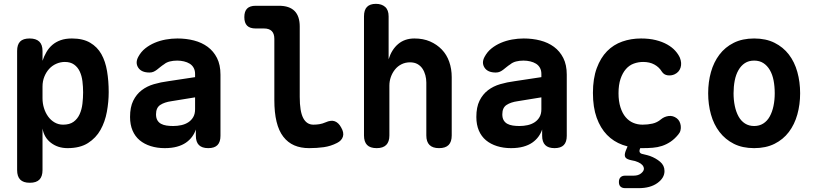

<svg xmlns="http://www.w3.org/2000/svg" viewBox="-20 -760 4240 998"><path d="M134 -560Q167 -560 184 -544Q201 -528 201 -495V-444Q209 -468 221.5 -489.5Q234 -511 252 -526.5Q270 -542 295 -551Q320 -560 354 -560Q411 -560 448.5 -538Q486 -516 507 -478.5Q528 -441 536.5 -390Q545 -339 545 -281Q545 -231 535.5 -179Q526 -127 502.5 -85Q479 -43 437.5 -16.5Q396 10 331 10Q281 10 245 -17.5Q209 -45 201 -92V124Q201 157 185 173.5Q169 190 135 190Q101 190 85 173.5Q69 157 69 124V-495Q69 -528 84.5 -544Q100 -560 134 -560ZM317 -438Q294 -438 272.5 -428.5Q251 -419 235.5 -402Q220 -385 210.5 -361.5Q201 -338 201 -310V-249Q201 -223 208.5 -198.5Q216 -174 230 -154.5Q244 -135 264 -123.5Q284 -112 308 -112Q342 -112 362.5 -127Q383 -142 394 -166.5Q405 -191 408.5 -221Q412 -251 412 -280Q412 -309 408.5 -337.5Q405 -366 394.5 -388.5Q384 -411 365 -424.5Q346 -438 317 -438Z M994 -359V-376Q994 -394 986.5 -407.5Q979 -421 966 -429Q953 -437 936 -441Q919 -445 901 -445Q880 -445 862.5 -440.5Q845 -436 833 -426Q822 -419 813 -411.5Q804 -404 795.5 -397.5Q787 -391 778 -387Q769 -383 757 -383Q715 -383 698.5 -408.5Q682 -434 699 -465Q713 -491 735 -508.5Q757 -526 784 -537.5Q811 -549 841.5 -554.5Q872 -560 902 -560Q948 -560 988.5 -549.5Q1029 -539 1059.5 -516.5Q1090 -494 1108 -458.5Q1126 -423 1126 -372V-54Q1126 -22 1110.5 -6Q1095 10 1062.5 10Q1030 10 1014 -6Q998 -22 998 -55V-87Q992 -68 979 -50Q966 -32 946.5 -18.5Q927 -5 899.5 2.5Q872 10 836 10Q797 10 763.5 -0.5Q730 -11 706 -31Q682 -51 669 -81.5Q656 -112 656 -152Q656 -203 672.5 -236.5Q689 -270 716.5 -291Q744 -312 780 -322.5Q816 -333 855 -338ZM994 -254 871 -234Q835 -229 813 -214.5Q791 -200 791 -166Q791 -147 798 -135Q805 -123 817 -116.5Q829 -110 845 -107.5Q861 -105 880 -105Q902 -105 922.5 -109.5Q943 -114 959 -124.5Q975 -135 984.5 -151.5Q994 -168 994 -192Z M1538 -256Q1538 -181 1556 -146.5Q1574 -112 1609 -112Q1625 -112 1640.5 -114.5Q1656 -117 1672 -124Q1701 -137 1720.5 -129.5Q1740 -122 1753 -98Q1769 -71 1762.5 -50Q1756 -29 1732 -17Q1699 0 1663 5Q1627 10 1587 10Q1543 10 1509.5 -4.5Q1476 -19 1452.5 -49.5Q1429 -80 1417.5 -127.5Q1406 -175 1406 -240V-558Q1406 -585 1392.5 -598.5Q1379 -612 1352 -612H1309Q1279 -612 1264.5 -626.5Q1250 -641 1250 -671Q1250 -701 1264.5 -715.5Q1279 -730 1309 -730H1430Q1484 -730 1511 -703Q1538 -676 1538 -622Z M2004 -315V-56Q2004 -23 1987.5 -6.5Q1971 10 1938 10Q1904 10 1888 -6.5Q1872 -23 1872 -56V-675Q1872 -708 1887.5 -724Q1903 -740 1934 -740Q1964 -740 1982 -724Q2000 -708 2000 -675V-452Q2016 -503 2050 -531.5Q2084 -560 2134 -560Q2180 -560 2215.5 -544.5Q2251 -529 2276.5 -502.5Q2302 -476 2315 -439Q2328 -402 2328 -359V-56Q2328 -23 2312 -6.5Q2296 10 2262 10Q2229 10 2212.5 -6.5Q2196 -23 2196 -56V-331Q2196 -350 2191 -369Q2186 -388 2176 -403Q2166 -418 2150 -427Q2134 -436 2111 -436Q2087 -436 2067 -426Q2047 -416 2033 -398.5Q2019 -381 2011.5 -359.5Q2004 -338 2004 -315Z M2794 -359V-376Q2794 -394 2786.5 -407.5Q2779 -421 2766 -429Q2753 -437 2736 -441Q2719 -445 2701 -445Q2680 -445 2662.5 -440.5Q2645 -436 2633 -426Q2622 -419 2613 -411.5Q2604 -404 2595.5 -397.5Q2587 -391 2578 -387Q2569 -383 2557 -383Q2515 -383 2498.5 -408.5Q2482 -434 2499 -465Q2513 -491 2535 -508.5Q2557 -526 2584 -537.5Q2611 -549 2641.5 -554.5Q2672 -560 2702 -560Q2748 -560 2788.5 -549.5Q2829 -539 2859.5 -516.5Q2890 -494 2908 -458.5Q2926 -423 2926 -372V-54Q2926 -22 2910.5 -6Q2895 10 2862.5 10Q2830 10 2814 -6Q2798 -22 2798 -55V-87Q2792 -68 2779 -50Q2766 -32 2746.5 -18.5Q2727 -5 2699.5 2.5Q2672 10 2636 10Q2597 10 2563.5 -0.5Q2530 -11 2506 -31Q2482 -51 2469 -81.5Q2456 -112 2456 -152Q2456 -203 2472.5 -236.5Q2489 -270 2516.5 -291Q2544 -312 2580 -322.5Q2616 -333 2655 -338ZM2794 -254 2671 -234Q2635 -229 2613 -214.5Q2591 -200 2591 -166Q2591 -147 2598 -135Q2605 -123 2617 -116.5Q2629 -110 2645 -107.5Q2661 -105 2680 -105Q2702 -105 2722.5 -109.5Q2743 -114 2759 -124.5Q2775 -135 2784.5 -151.5Q2794 -168 2794 -192Z M3062 -277Q3062 -352 3082 -406Q3102 -460 3135.5 -494Q3169 -528 3214.5 -544Q3260 -560 3312 -560Q3355 -560 3389 -551.5Q3423 -543 3448.5 -528.5Q3474 -514 3490 -496Q3506 -478 3514 -460Q3525 -432 3517.5 -408.5Q3510 -385 3487 -374Q3470 -366 3450.5 -368.5Q3431 -371 3420 -388Q3406 -411 3381.5 -424.5Q3357 -438 3323 -438Q3298 -438 3274.5 -429.5Q3251 -421 3233.5 -401Q3216 -381 3205.5 -350Q3195 -319 3195 -275Q3195 -234 3205 -202.5Q3215 -171 3232 -151Q3249 -131 3271.5 -121.5Q3294 -112 3320 -112Q3347 -112 3371.5 -117.5Q3396 -123 3416 -140Q3433 -154 3455.5 -157Q3478 -160 3498 -145Q3507 -138 3512 -128Q3517 -118 3518.5 -106Q3520 -94 3517 -82Q3514 -70 3505 -60Q3486 -37 3465 -23Q3444 -9 3421 -1.5Q3398 6 3373 8Q3348 10 3321 10H3308L3306 15Q3302 26 3306 32.5Q3310 39 3322 41Q3340 45 3359 51Q3389 62 3411.5 81Q3434 100 3434 129Q3434 165 3397 191.5Q3360 218 3300 218H3230Q3214 218 3205.5 210Q3197 202 3197 186Q3197 170 3205.5 161.5Q3214 153 3230 153H3274Q3298 153 3312.5 141Q3327 129 3327 117Q3326 96 3297 83Q3282 76 3262 73Q3237 68 3230.5 57.5Q3224 47 3232 25L3242 1L3216 -7Q3169 -24 3135 -59Q3101 -94 3081.5 -148Q3062 -202 3062 -277Z M3900 10Q3839 10 3794.5 -12.5Q3750 -35 3720 -74Q3690 -113 3675.5 -165Q3661 -217 3661 -275Q3661 -334 3675.5 -385.5Q3690 -437 3719.5 -476Q3749 -515 3794 -537.5Q3839 -560 3900 -560Q3961 -560 4006 -537.5Q4051 -515 4080.5 -476.5Q4110 -438 4124.5 -386Q4139 -334 4139 -275Q4139 -217 4124.5 -165Q4110 -113 4080.5 -74Q4051 -35 4006 -12.5Q3961 10 3900 10ZM3900 -105Q3927 -105 3947.5 -118Q3968 -131 3981 -154.5Q3994 -178 4000.5 -209Q4007 -240 4007 -275Q4007 -311 4001 -342Q3995 -373 3981.5 -396Q3968 -419 3948 -432Q3928 -445 3900 -445Q3872 -445 3852 -432Q3832 -419 3818.5 -395.5Q3805 -372 3799 -341Q3793 -310 3793 -275Q3793 -240 3799.5 -209Q3806 -178 3819 -154.5Q3832 -131 3852.5 -118Q3873 -105 3900 -105Z"/></svg>

Font: Maple Mono Normal NL
Style: Bold
Weight: 700
Monospace: yes
Designer: subframe7536
Version: Version 7.000